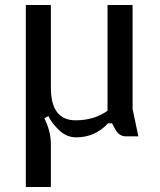

<svg xmlns="http://www.w3.org/2000/svg" viewBox="-20 -536 639 766"><path d="M83 210V-516H183V-186Q183 -56 282 -56Q355 -56 409 -94V-516H509V-101L532 8H483Q456 8 441 -18L427 -44H411Q359 12 284 12Q246 12 216 -16.5Q186 -45 173 -73L157 -64Q183 -12 183 40V210Z"/></svg>

Font: Voces
Style: Regular
Weight: 400
Designer: Ana Paula Megda, Pablo Ugerman
Foundry: Ana Paula Megda, Pablo Ugerman
Version: Version 1.003